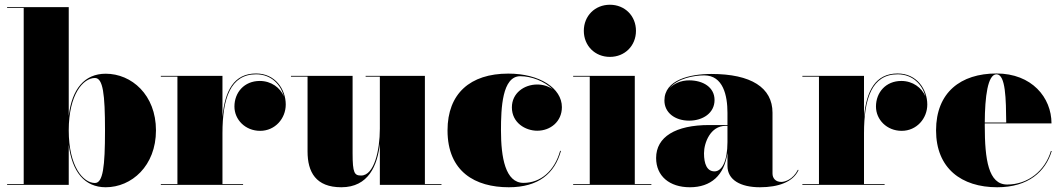

<svg xmlns="http://www.w3.org/2000/svg" viewBox="-20 -780 4482 810"><path d="M80 -746.5V-3.5H10V0H270V-169C284 -54.5 337.5 10 426 10C535 10 638 -80 638 -230C638 -380 535 -469 426 -469C337 -469 283.5 -405 270 -291.5V-750H10V-746.5ZM270 -230C270 -382 331 -451 380.5 -451C414.5 -451 423 -383.5 423 -230C423 -76.5 414.5 -8 380.5 -8C331 -8 270 -77.5 270 -230Z M658.5 -3.5V0H1005.5V-3.5H918.5V-217.5C918.5 -364.5 952 -466.5 1060.5 -466.5C1124.5 -466.5 1164.5 -423 1177.5 -373.5C1162.5 -409.5 1124.5 -438.5 1076 -438.5C1010.5 -438.5 969 -390 969 -330.5C969 -275.5 1014.5 -228 1077.5 -228C1140.5 -228 1185.5 -280 1185.5 -339C1185.5 -403 1141.5 -470 1060.5 -470C967.5 -470 929 -398.5 918.5 -287V-460H658.5V-456.5H728.5V-3.5Z M1467.5 -460H1207.5V-456.5H1277.5V-141C1277.5 -54 1312.5 10 1420 10C1535 10 1572.5 -83 1582.5 -173V0H1842.5V-3.5H1772.5V-460H1522.5V-456.5H1582.5V-237C1582.5 -145.5 1558.5 -39.5 1503.5 -39.5C1475.5 -39.5 1467.5 -49.5 1467.5 -133.5Z M2346.5 -143.5H2343C2319.5 -59 2261 -8.5 2188.5 -8.5C2112 -8.5 2093.5 -115.5 2093.5 -230C2093.5 -324 2098.5 -458.5 2175 -458.5C2221 -458.5 2276.5 -438 2311.5 -403.5C2293.5 -416.5 2270.5 -423.5 2246.5 -423.5C2191 -423.5 2139.5 -387 2139.5 -327C2139.5 -262 2196.5 -228.5 2246.5 -228.5C2302 -228.5 2350.5 -267 2350.5 -328C2350.5 -408 2256.5 -469.5 2124.5 -469.5C1963.5 -469.5 1868 -385 1868 -230C1868 -55 1985.5 10 2126.5 10C2252.5 10 2320.5 -49 2346.5 -143.5Z M2443 -650C2443 -587 2490 -540 2553 -540C2616 -540 2663 -587 2663 -650C2663 -713 2616 -760 2553 -760C2490 -760 2443 -713 2443 -650ZM2398 -3.5V0H2728V-3.5H2658V-460H2398V-456.5H2468V-3.5Z M2972 -252.5C2830 -252.5 2748 -202.5 2748 -113.5C2748 -37.5 2804 10 2890.5 10C2979 10 3035.5 -40 3049 -134.5V-80C3049 -21 3104 10 3186 10C3264 10 3326.5 -12.5 3349 -63L3346 -63.5C3325.5 -23 3291.5 -12.5 3276 -12.5C3252 -12.5 3239 -28 3239 -48V-304.5C3239 -410.5 3148.5 -468 2981 -468C2890 -468 2783 -443 2783 -356C2783 -305 2827 -271 2887.5 -271C2945 -271 2994.5 -303 2994.5 -358C2994.5 -412 2946 -441 2887.5 -441C2853.5 -441 2823 -428 2804 -407C2836.5 -449.5 2908.5 -462 2951 -462C3031 -462 3049 -376.5 3049 -304.5V-252.5ZM2994.5 -57C2962.5 -57 2950 -88.5 2950 -133.5C2950 -178 2977.5 -249 3040.5 -249H3049V-180.5C3049 -99 3025 -57 2994.5 -57Z M3365 -3.5V0H3712V-3.5H3625V-217.5C3625 -364.5 3658.5 -466.5 3767 -466.5C3831 -466.5 3871 -423 3884 -373.5C3869 -409.5 3831 -438.5 3782.5 -438.5C3717 -438.5 3675.5 -390 3675.5 -330.5C3675.5 -275.5 3721 -228 3784 -228C3847 -228 3892 -280 3892 -339C3892 -403 3848 -470 3767 -470C3674 -470 3635.5 -398.5 3625 -287V-460H3365V-456.5H3435V-3.5Z M4417 -143H4413.5C4388.5 -59 4316.5 -1.5 4229 -1.5C4150 -1.5 4134.5 -106 4134.5 -250C4134.5 -253.5 4134.5 -256.5 4134.5 -259.5H4416C4416 -368.5 4333 -470 4184 -470C4033 -470 3929 -390 3929 -230C3929 -70 4036 10 4187 10C4318 10 4391 -56 4417 -143ZM4184 -466.5C4223 -466.5 4224 -360.5 4225 -263H4134.5C4135 -372 4147 -466.5 4184 -466.5Z"/></svg>

Font: Bodoni* 48pt Fatface
Style: Regular
Weight: 900
Version: Version 2.3